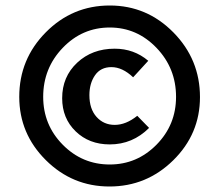

<svg xmlns="http://www.w3.org/2000/svg" viewBox="-20 -585 797 698"><path d="M50 -233Q50 -370 146.5 -467.5Q243 -565 379 -565Q514 -565 610.5 -467Q707 -369 707 -232Q707 -98 610 -2.5Q513 93 378 93Q243 93 146.5 -3Q50 -99 50 -233ZM379 13Q478 13 549 -59Q620 -131 620 -233Q620 -337 549 -411Q478 -485 379 -485Q279 -485 208 -411Q137 -337 137 -233Q137 -131 208 -59Q279 13 379 13ZM379 -60Q304 -60 255 -107.5Q206 -155 206 -228Q206 -306 260.5 -357Q315 -408 397 -408Q467 -408 519 -364L464 -304Q425 -341 385 -341Q346 -341 325.5 -311.5Q305 -282 305 -239Q305 -189 331 -160Q357 -131 397 -131Q438 -131 479 -164L522 -120Q462 -60 379 -60Z"/></svg>

Font: EauTest
Style: Bold
Weight: 700
Designer: Christian Thalmann (Catharsis Fonts)
Version: Version 0.001;PS 000.001;hotconv 1.0.88;makeotf.lib2.5.64775